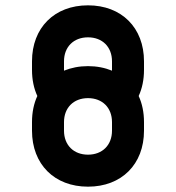

<svg xmlns="http://www.w3.org/2000/svg" viewBox="-20 -685 660 720"><path d="M100 -455V-423C100 -386 107 -353 120 -325C107 -297 100 -264 100 -227V-195C100 -69 184 15 310 15C436 15 520 -69 520 -195V-227C520 -264 513 -297 500 -325C513 -353 520 -386 520 -423V-455C520 -581 436 -665 310 -665C184 -665 100 -581 100 -455ZM220 -195V-227C220 -281 256 -317 310 -317C364 -317 400 -281 400 -227V-195C400 -141 364 -105 310 -105C256 -105 220 -141 220 -195ZM220 -420V-423V-455C220 -509 256 -545 310 -545C364 -545 400 -509 400 -455V-423V-420C373 -431 343 -437 310 -437C277 -437 247 -431 220 -420Z"/></svg>

Font: Grotesk 03
Style: Bold
Weight: 500
Designer: Frank Adebiaye, contributions by Jérémy Landes, Ariel Martín Pérez
Foundry: Velvetyne Type Foundry
Version: Version 3.000;Glyphs 3.1.2 (3150)